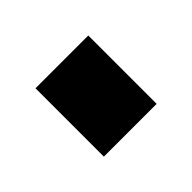

<svg xmlns="http://www.w3.org/2000/svg" viewBox="-35 -297 427 427"><g transform="rotate(45 179.0 -83.0)"><path d="M71 0V-166H286V0Z"/></g></svg>

Font: Saira Expanded ExtraBold
Style: Regular
Weight: 800
Width: 7
Designer: Hector Gatti with collaboration of the Omnibus-Type team
Foundry: Omnibus-Type
Version: Version 1.101